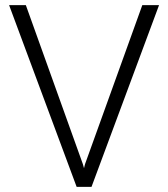

<svg xmlns="http://www.w3.org/2000/svg" viewBox="-20 -731 657 751"><path d="M312.5 -88.9 536.6 -710.9H602.1L337.9 0H279.8L15.6 -710.9H81.1L304.2 -88.9L308.6 -73.2Z"/></svg>

Font: Vazirmatn UI FD ExtraLight
Style: Regular
Weight: 200
Designer: Saber Rastikerdar
Foundry: Saber Rastikerdar
Version: Version 33.003